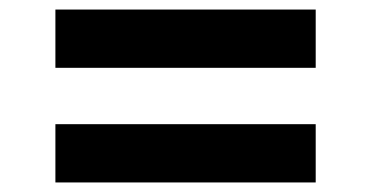

<svg xmlns="http://www.w3.org/2000/svg" viewBox="-20 -557 778 402"><path d="M96 -297H641V-175H96ZM96 -537H641V-415H96Z"/></svg>

Font: SVN-Poppins SemiBold
Style: Regular
Weight: 600
Designer: Ninad Kale (Devanagari), Jonny Pinhorn (Latin)
Foundry: Indian Type Foundry
Version: Version 3.002 2017